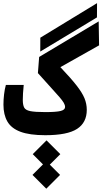

<svg xmlns="http://www.w3.org/2000/svg" viewBox="-20 -838 638 1197"><path d="M262.2 4.9Q164.6 4.9 107.4 -16.6Q50.3 -38.1 25.9 -80.6Q1.5 -123 1.5 -185.5Q1.5 -217.3 5.4 -250Q9.3 -282.7 16.6 -308.6H127.9Q125 -283.2 123.5 -256.8Q122.1 -230.5 122.1 -215.3Q122.1 -184.6 130.4 -168Q138.7 -151.4 168.5 -145.3Q198.2 -139.2 262.2 -139.2Q330.6 -139.2 358.2 -146.2Q385.7 -153.3 385.7 -170.9Q385.7 -183.1 377.4 -197.3Q369.1 -211.4 350.1 -233.4Q331.1 -255.4 298.3 -291.3Q265.6 -327.1 216.3 -382.3L224.1 -482.9L595.2 -704.6L597.7 -555.2L356.4 -419.4Q420.9 -351.6 456.5 -306.2Q492.2 -260.7 506.6 -225.8Q521 -190.9 521 -153.3Q521 -73.7 460.4 -34.4Q399.9 4.9 262.2 4.9ZM231 -516.6 231.4 -603 585 -818.4 584.5 -729.5ZM268.6 338.4 182.6 252.4 248 187 184.1 123 270 37.1 356 123 290.5 188.5 354.5 252.4Z"/></svg>

Font: Cascadia Mono PL
Style: Bold
Weight: 700
Monospace: yes
Designer: Aaron Bell
Foundry: Saja Typeworks
Version: Version 2404.023; ttfautohint (v1.8.4)